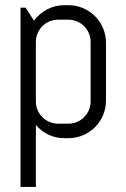

<svg xmlns="http://www.w3.org/2000/svg" viewBox="-20 -530 494 750"><path d="M394 -137.2Q394 -106.9 382.6 -80.1Q371.1 -53.2 351.1 -33.2Q331.1 -13.2 304.2 -1.7Q277.3 9.8 247.1 9.8H231.9Q198.2 9.8 169.4 -3.9Q140.6 -17.6 120.1 -42V200.2H60.1V-500H80.1L112.8 -449.2Q133.3 -477.1 164.3 -493.4Q195.3 -509.8 231.9 -509.8H247.1Q277.3 -509.8 304.2 -498.3Q331.1 -486.8 351.1 -466.8Q371.1 -446.8 382.6 -419.9Q394 -393.1 394 -362.8V-137.2ZM334 -366.2Q334 -384.3 327.1 -400.1Q320.3 -416 308.6 -427.7Q296.9 -439.5 281 -446.3Q265.1 -453.1 247.1 -453.1H207Q189 -453.1 173.1 -446.3Q157.2 -439.5 145.5 -427.7Q133.8 -416 127 -400.1Q120.1 -384.3 120.1 -366.2V-133.8Q120.1 -115.7 127 -99.9Q133.8 -84 145.5 -72.3Q157.2 -60.5 173.1 -53.7Q189 -46.9 207 -46.9H247.1Q265.1 -46.9 281 -53.7Q296.9 -60.5 308.6 -72.3Q320.3 -84 327.1 -99.9Q334 -115.7 334 -133.8Z"/></svg>

Font: Abel
Style: Regular
Weight: 400
Designer: Matthew Desmond
Foundry: Matthew Desmond
Version: Version 1.002